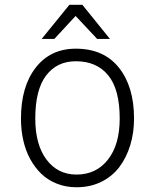

<svg xmlns="http://www.w3.org/2000/svg" viewBox="-20 -770 650 805"><path d="M325.2 -750 440.9 -606.9H387.2L296.9 -703.1L208 -606.9H154.8L271 -750ZM297.9 -565.9Q415 -565.9 478.5 -486.3Q542 -406.7 542 -272.9Q542 -213.4 526.1 -161.4Q510.3 -109.4 480.5 -69.8Q450.7 -30.3 404.5 -7.6Q358.4 15.1 300.8 15.1Q256.3 15.1 218.8 0.2Q181.2 -14.6 153.6 -41Q126 -67.4 106.4 -103.5Q86.9 -139.6 77.4 -182.6Q67.9 -225.6 67.9 -272.9Q67.9 -406.7 129.6 -486.3Q191.4 -565.9 297.9 -565.9ZM297.9 -513.2Q218.8 -513.2 173.3 -453.4Q127.9 -393.6 127.9 -272.9Q127.9 -163.6 175 -100.8Q222.2 -38.1 300.8 -38.1Q383.3 -38.1 432.6 -100.8Q481.9 -163.6 481.9 -272.9Q481.9 -395.5 433.6 -454.3Q385.3 -513.2 297.9 -513.2Z"/></svg>

Font: Stilu Light
Style: Regular
Weight: 300
Designer: Genilson Lima Santos
Foundry: Genilson Lima Santos
Version: Version 1.200;PS 001.200;hotconv 1.0.88;makeotf.lib2.5.64775